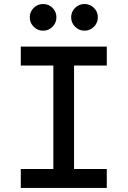

<svg xmlns="http://www.w3.org/2000/svg" viewBox="-20 -922 626 942"><path d="M241.7 0V-693.4H343.3V0ZM82 0V-92.8H503.9V0ZM82 -600.6V-693.4H503.9V-600.6ZM394.5 -771.5Q367.7 -771.5 348.4 -790.8Q329.1 -810.1 329.1 -836.9Q329.1 -864.3 348.4 -883.3Q367.7 -902.3 394.5 -902.3Q421.9 -902.3 440.9 -883.3Q460 -864.3 460 -836.9Q460 -810.1 440.9 -790.8Q421.9 -771.5 394.5 -771.5ZM191.4 -771.5Q164.6 -771.5 145.3 -790.8Q126 -810.1 126 -836.9Q126 -864.3 145.3 -883.3Q164.6 -902.3 191.4 -902.3Q218.8 -902.3 237.8 -883.3Q256.8 -864.3 256.8 -836.9Q256.8 -810.1 237.8 -790.8Q218.8 -771.5 191.4 -771.5Z"/></svg>

Font: Cascadia Code
Style: Regular
Weight: 400
Designer: Aaron Bell
Foundry: Saja Typeworks
Version: Version 2404.023